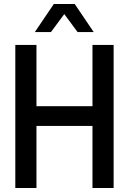

<svg xmlns="http://www.w3.org/2000/svg" viewBox="-20 -933 640 953"><path d="M56 0V-710H161V-406H439V-710H544V0H439V-308H161V0ZM153 -774 247 -913H351L445 -774H365L299 -863L233 -774Z"/></svg>

Font: Geist Mono Medium
Style: Regular
Weight: 500
Monospace: yes
Designer: Basement.studio, Andrés Briganti, Mateo Zaragoza
Foundry: Basement.studio, Vercel, Andrés Briganti, Guido Ferreyra, Mateo Zaragoza
Version: Version 1.500; ttfautohint (v1.8.4.7-5d5b)